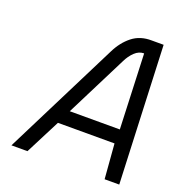

<svg xmlns="http://www.w3.org/2000/svg" viewBox="-126 -804 857 912"><g transform="rotate(20 302.0 -348.0)"><path d="M322 -580Q348 -633 388.5 -665Q429 -697 487 -696H547L576 0H502L488 -176H202L112 0H31ZM236 -247H489L474 -626Q448 -626 427 -606Q406 -586 392 -557Z"/></g></svg>

Font: Panefresco 400wt
Style: Italic
Weight: 400
Foundry: Campivisivi & Chank Co
Version: Version 1.001